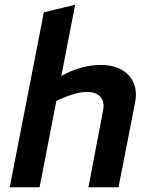

<svg xmlns="http://www.w3.org/2000/svg" viewBox="-20 -790 633 810"><path d="M21 0 165 -738 297 -770 230 -425 187 -444 265 -483Q294 -497 330.5 -506.5Q367 -516 404 -516Q457 -516 492.5 -496Q528 -476 543.5 -440.5Q559 -405 550 -358L480 0H353L415 -325Q422 -360 404 -381Q386 -402 347 -402Q325 -402 303 -396.5Q281 -391 254 -380L218 -365L147 0Z"/></svg>

Font: REM Medium Medium
Style: Italic
Weight: 500
Italic angle: -11°
Version: Version 1.005;gftools[0.9.28]